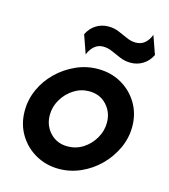

<svg xmlns="http://www.w3.org/2000/svg" viewBox="-98 -704 700 795"><g transform="rotate(15 251.5 -306.0)"><path d="M226.4 12.5Q172.2 12.5 127.1 -12.8Q81.9 -38.2 55.2 -82.6Q28.5 -127.1 28.5 -183.3Q28.5 -231.9 48.3 -276Q68.1 -320.1 103.5 -354.5Q138.9 -388.9 183.7 -409Q228.5 -429.2 277.8 -429.2Q334 -429.2 378.8 -403.5Q423.6 -377.8 449.7 -333.7Q475.7 -289.6 475.7 -234.7Q475.7 -186.1 455.2 -141.7Q434.7 -97.2 400 -62.5Q365.3 -27.8 320.1 -7.6Q275 12.5 226.4 12.5ZM237.5 -86.8Q273.6 -86.8 303.5 -105.9Q333.3 -125 351.7 -156.6Q370.1 -188.2 370.1 -223.6Q370.1 -268.1 341.3 -299.3Q312.5 -330.6 266 -330.6Q230.6 -330.6 200.3 -311.1Q170.1 -291.7 151.7 -260.4Q133.3 -229.2 133.3 -193.8Q133.3 -148.6 162.5 -117.7Q191.7 -86.8 237.5 -86.8ZM211.8 -474.3 184 -553.5Q197.9 -581.2 221.5 -595.8Q245.1 -610.4 273.6 -610.4Q297.9 -610.4 318.8 -601.7Q339.6 -593.1 359.4 -584Q379.2 -575 398.6 -575Q421.5 -575 437.2 -588.2Q452.8 -601.4 461.8 -625L489.6 -545.8Q475.7 -518.1 452.1 -503.5Q428.5 -488.9 400 -488.9Q375.7 -488.9 354.9 -497.6Q334 -506.2 314.2 -515.3Q294.4 -524.3 274.3 -524.3Q252.8 -524.3 237.2 -511.1Q221.5 -497.9 211.8 -474.3Z"/></g></svg>

Font: Afacad SemiBold
Style: Italic
Weight: 600
Italic angle: -14°
Designer: Kristian Moeller
Foundry: Dicotype
Version: Version 1.000